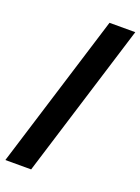

<svg xmlns="http://www.w3.org/2000/svg" viewBox="-162 -778 681 931"><g transform="rotate(20 179.0 -312.0)"><path d="M-11 87 236 -711H369L122 87Z"/></g></svg>

Font: Bricolage Grotesque 24pt
Style: Bold
Weight: 700
Designer: Mathieu Triay
Foundry: Atelier Triay
Version: Version 1.001;gftools[0.9.33.dev8+g029e19f]